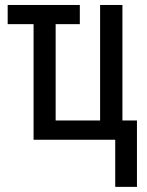

<svg xmlns="http://www.w3.org/2000/svg" viewBox="-20 -559 587 768"><path d="M440.9 188.5V0H114.3V-462.4H10.7V-539.1H299.3V-462.4H202.6V-77.1H380.4V-539.1H469.7V-77.1H527.8V188.5Z"/></svg>

Font: Open Sans Condensed Medium
Style: Regular
Weight: 500
Width: 3
Designer: Monotype Design Team
Foundry: Monotype Imaging Inc.
Version: Version 3.000